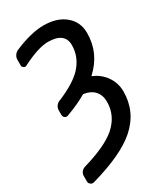

<svg xmlns="http://www.w3.org/2000/svg" viewBox="-236 -857 994 1159"><g transform="rotate(-30 261.0 -277.0)"><path d="M476.6 -592.8Q476.6 -453.1 371.1 -356.4Q368.2 -353.5 372.1 -351.6Q422.9 -331.1 456.1 -285.2Q490.2 -237.3 490.2 -176.8Q490.2 -36.1 382.8 58.6Q283.2 146.5 60.5 209Q56.6 210 53.7 210Q44.9 210 38.1 204.1Q27.3 196.3 27.3 183.6V144.5Q27.3 129.9 36.6 117.7Q45.9 105.5 60.5 100.6Q222.7 53.7 294.9 -7.8Q373 -76.2 373 -172.9Q373 -219.7 346.7 -249Q321.3 -277.3 275.4 -284.2Q271.5 -285.2 267.6 -283.2Q210 -249 127 -218.8Q115.2 -213.9 105 -221.2Q94.7 -228.5 94.7 -242.2V-273.4Q94.7 -289.1 103.5 -302.2Q112.3 -315.4 127 -321.3Q244.1 -369.1 298.8 -425.8Q360.4 -491.2 360.4 -575.2Q360.4 -663.1 245.1 -664.1Q175.8 -664.1 61.5 -605.5Q51.8 -599.6 41.5 -606Q31.2 -612.3 31.2 -623V-662.1Q31.2 -678.7 40 -691.9Q48.8 -705.1 62.5 -711.9Q182.6 -763.7 270.5 -763.7Q364.3 -763.7 420.4 -716.8Q476.6 -669.9 476.6 -592.8Z"/></g></svg>

Font: Gen Jyuu GothicL Medium
Style: Regular
Weight: 500
Designer: [Source Han Sans]
Ryoko NISHIZUKA  (kana & ideographs); Paul D. Hunt (Latin, Greek & Cyrillic); Wenlong ZHANG  (bopomofo
Version: Version 1.002.20150607